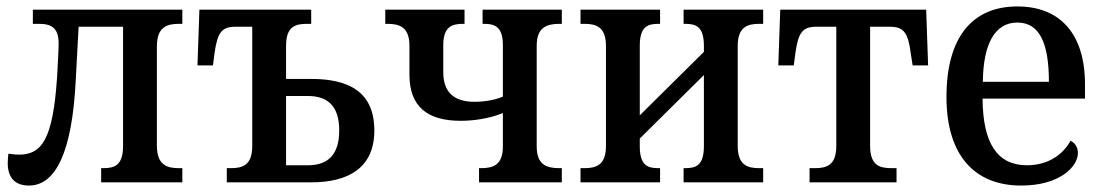

<svg xmlns="http://www.w3.org/2000/svg" viewBox="-20 -566 3423 596"><path d="M70 10C154 10 204 -97 215 -315L224 -483H362V-113C362 -53 336 -44 301 -44H294V0H546V-44H535C498 -44 467 -54 467 -114V-422C467 -482 498 -492 535 -492H546V-536H82V-492H102C144 -492 162 -475 162 -431C162 -409 159 -364 157 -324C144 -132 109 -86 39 -86C29 -86 18 -87 6 -89C5 -79 4 -69 4 -60C4 -18 23 10 70 10Z M684 0H946C1063 0 1142 -46 1142 -161C1142 -282 1061 -321 946 -321H868V-424C868 -484 897 -492 933 -492H946V-536H599L593 -363H641L646 -401C655 -465 668 -483 711 -483H763V-113C763 -52 732 -44 696 -44H684ZM868 -53V-268H936C998 -268 1033 -236 1033 -161C1033 -87 999 -53 936 -53Z M1467 0H1724V-44H1717C1678 -44 1646 -53 1646 -112V-424C1646 -482 1678 -492 1717 -492H1724V-536H1478V-492H1483C1516 -492 1541 -483 1541 -426V-266C1515 -255 1482 -250 1453 -250C1390 -250 1356 -279 1356 -342V-426C1356 -483 1383 -492 1417 -492H1422V-536H1176V-492H1183C1220 -492 1251 -482 1251 -424V-334C1251 -234 1308 -191 1410 -191C1451 -191 1499 -198 1541 -215V-111C1541 -53 1510 -44 1473 -44H1467Z M1782 0H2029V-44H2024C1991 -44 1966 -52 1966 -112V-136L2165 -333V-112C2165 -52 2140 -44 2107 -44H2102V0H2349V-44H2337C2301 -44 2270 -53 2270 -113V-423C2270 -483 2301 -492 2337 -492H2349V-536H2102V-492H2107C2140 -492 2165 -484 2165 -424V-405L1966 -208V-424C1966 -484 1991 -492 2024 -492H2029V-536H1782V-492H1794C1830 -492 1861 -483 1861 -423V-113C1861 -53 1830 -44 1794 -44H1782Z M2493 0H2763V-44H2748C2711 -44 2681 -52 2681 -113V-483H2742C2785 -483 2799 -465 2807 -401L2813 -363H2861L2855 -536H2402L2396 -363H2444L2449 -401C2458 -465 2471 -483 2514 -483H2576V-113C2576 -52 2545 -44 2509 -44H2493Z M3150 10C3270 10 3326 -49 3326 -91C3326 -110 3316 -123 3303 -129C3280 -86 3233 -53 3168 -53C3077 -53 3031 -119 3030 -260H3348V-304C3348 -463 3269 -546 3138 -546C3001 -546 2918 -454 2918 -265C2918 -83 3006 10 3150 10ZM3236 -312H3031C3032 -431 3069 -496 3138 -496C3208 -496 3236 -430 3236 -312Z"/></svg>

Font: Noto Serif SemiCondensed Medium
Style: Regular
Weight: 500
Width: 4
Designer: Monotype Design Team
Foundry: Monotype Imaging Inc.
Version: Version 2.014